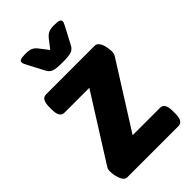

<svg xmlns="http://www.w3.org/2000/svg" viewBox="-220 -791 865 865"><g transform="rotate(-45 212.5 -359.0)"><path d="M54 0Q40 0 32 -12.5Q24 -25 20 -42.5Q16 -60 16 -74Q16 -79 17 -85Q18 -91 24 -100L217 -406H58Q28 -406 28 -456V-473Q28 -523 58 -523H368Q381 -523 389.5 -510.5Q398 -498 401.5 -480.5Q405 -463 405 -449Q405 -444 404 -438Q403 -432 397 -423L204 -117H379Q409 -117 409 -67V-50Q409 0 379 0ZM303 -718Q327 -718 335.5 -714.5Q344 -711 344 -703Q344 -698 341.5 -692Q339 -686 333 -675L294 -601Q286 -584 269.5 -578Q253 -572 213 -572Q173 -572 156.5 -578Q140 -584 132 -601L93 -675Q87 -686 84.5 -692Q82 -698 82 -703Q82 -711 90.5 -714.5Q99 -718 123 -718Q147 -718 159.5 -711.5Q172 -705 182 -691L213 -651L244 -691Q255 -705 267 -711.5Q279 -718 303 -718Z"/></g></svg>

Font: Asap Semi Condensed
Style: Bold
Weight: 700
Width: 4
Designer: Pablo Cosgaya
Foundry: Omnibus-Type
Version: Version 3.001; ttfautohint (v1.8.4.7-5d5b)